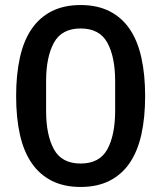

<svg xmlns="http://www.w3.org/2000/svg" viewBox="-20 -730 640 762"><path d="M44 -349Q44 -434 59 -501.5Q74 -569 105.5 -615Q137 -661 185.5 -685.5Q234 -710 300 -710Q366 -710 414.5 -685.5Q463 -661 494.5 -615Q526 -569 541 -501.5Q556 -434 556 -349Q556 -263 541 -196Q526 -129 494.5 -83Q463 -37 414.5 -12.5Q366 12 300 12Q234 12 185.5 -12.5Q137 -37 105.5 -83Q74 -129 59 -196Q44 -263 44 -349ZM437 -291V-408Q437 -504 406 -560.5Q375 -617 300 -617Q225 -617 194 -560.5Q163 -504 163 -408V-290Q163 -194 194 -137.5Q225 -81 300 -81Q375 -81 406 -137.5Q437 -194 437 -291Z"/></svg>

Font: IBM Plaex Mono Medium
Style: Regular
Weight: 500
Designer: Mike Abbink, Paul van der Laan, Pieter van Rosmalen
Foundry: Bold Monday
Version: Version 2.003